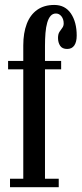

<svg xmlns="http://www.w3.org/2000/svg" viewBox="-20 -776 338 796"><path d="M21.5 0V-35H76.5V-488.5H13.5V-523.5H76.5V-587.5Q76.5 -639.5 91 -677.2Q105.5 -715 134.2 -735.2Q163 -755.5 205 -755.5Q250 -755.5 274 -720Q298 -684.5 298 -628.5Q298 -602 288 -587.5Q278 -573 258.5 -573Q238 -573 229.2 -586.5Q220.5 -600 220.5 -618.5Q220.5 -634.5 226.5 -643.8Q232.5 -653 238.2 -660.5Q244 -668 244 -679Q244 -696.5 234.8 -708.2Q225.5 -720 212 -720Q198.5 -720 189.8 -710Q181 -700 175.8 -682Q170.5 -664 168.5 -639.2Q166.5 -614.5 166.5 -585V-523.5H233.5V-488.5H166.5V-35H223.5V0Z"/></svg>

Font: Imbue Thin 10pt Medium
Style: Regular
Weight: 500
Version: Version 1.102